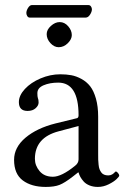

<svg xmlns="http://www.w3.org/2000/svg" viewBox="-20 -735 497 765"><path d="M321.8 -665H98.1Q92.3 -665 88.6 -670.9Q85 -676.8 85 -683.1Q85 -692.9 92 -703.9Q99.1 -714.8 106.9 -714.8H332Q338.9 -714.8 342.5 -709.2Q346.2 -703.6 346.2 -698.2Q346.2 -688 338.6 -676.5Q331.1 -665 321.8 -665ZM293 -232.9 213.9 -211.9Q119.1 -187 119.1 -102.1Q119.1 -75.2 137.9 -53Q156.7 -30.8 190.9 -30.8Q225.1 -30.8 278.8 -74.2Q293 -85 293 -100.1ZM293 -47.9H291L271 -32.2Q237.8 -6.3 217 1.7Q196.3 9.8 162.1 9.8Q105.5 9.8 70.8 -16.1Q36.1 -42 36.1 -98.1Q36.1 -147.9 81.5 -186.3Q127 -224.6 201.2 -243.2L287.1 -264.2Q293 -266.1 293 -275.9Q293 -405.8 211.9 -405.8Q178.7 -405.8 153.8 -395.3Q128.9 -384.8 128.9 -363.8Q128.9 -350.1 130.9 -344.2Q133.8 -338.4 133.8 -326.2Q133.8 -314.5 121.8 -303.7Q109.9 -293 89.8 -293Q55.2 -293 55.2 -328.1Q55.2 -354.5 79.1 -380.4Q103 -406.2 141.6 -422.6Q180.2 -439 220.2 -439Q244.1 -439 264.2 -435.3Q284.2 -431.6 304.7 -420.4Q325.2 -409.2 339.4 -391.1Q353.5 -373 362.3 -342Q371.1 -311 371.1 -270V-121.1Q371.1 -106.9 371.3 -98.6Q371.6 -90.3 372.8 -78.9Q374 -67.4 376.5 -61Q378.9 -54.7 383.3 -48.3Q387.7 -42 394.8 -39.1Q401.9 -36.1 411.1 -36.1Q420.4 -36.1 426.8 -40Q433.1 -43.9 436.5 -47.9Q439.9 -51.8 441.9 -51.8Q444.8 -51.8 450 -45.9Q455.1 -40 455.1 -35.2Q455.1 -31.7 444.6 -21.5Q434.1 -11.2 413.1 -0.7Q392.1 9.8 370.1 9.8Q351.6 9.8 336.9 3.9Q322.3 -2 313.7 -11.5Q305.2 -21 300.3 -29.8Q295.4 -38.6 293 -47.9ZM166 -599.1Q166 -616.7 182.9 -631.8Q199.7 -647 217.8 -647Q237.3 -647 251.7 -630.4Q266.1 -613.8 266.1 -595.2Q266.1 -578.6 250 -562.7Q233.9 -546.9 213.9 -546.9Q195.8 -546.9 180.9 -563.2Q166 -579.6 166 -599.1Z"/></svg>

Font: Linux Libertine G
Style: Regular
Weight: 400
Designer: Philipp H. Poll
Foundry: Philipp H. Poll
Version: Version 4.7.5